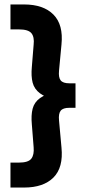

<svg xmlns="http://www.w3.org/2000/svg" viewBox="-20 -746 382 862"><path d="M88 96H27V-16H65Q107 -16 120.5 -33.5Q134 -51 131 -85L123 -187Q119 -229 126.5 -258Q134 -287 159.5 -305.5Q185 -324 233 -334V-296Q185 -308 159.5 -327Q134 -346 126.5 -375Q119 -404 123 -446L131 -545Q135 -580 121 -597Q107 -614 65 -614H27V-726H88Q175 -726 220 -680.5Q265 -635 256 -546L245 -429Q242 -398 252.5 -385Q263 -372 291 -372H319V-262H291Q263 -262 252.5 -249Q242 -236 245 -205L256 -84Q265 6 220 51Q175 96 88 96Z"/></svg>

Font: Outfit
Style: Bold
Weight: 700
Designer: Rodrigo Fuenzalida
Foundry: fragTYPE
Version: Version 1.100;gftools[0.9.27]